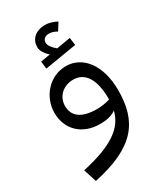

<svg xmlns="http://www.w3.org/2000/svg" viewBox="-226 -748 955 1112"><g transform="rotate(-30 251.5 -192.0)"><path d="M45 186 73 273C359 213 448 91 448 -117C448 -289 364 -390 254 -390C146 -390 62 -297 62 -188C62 -81 136 0 261 0C302 0 340 -8 367 -28C342 74 253 140 45 186ZM252 -301C326 -301 375 -239 375 -103V-98C350 -89 316 -84 289 -84C182 -84 135 -125 135 -192C135 -254 184 -301 252 -301ZM144 -484 150 -434 363 -469 356 -520 263 -504C236 -526 221 -547 221 -565C221 -581 230 -602 264 -602C277 -602 293 -599 316 -586L347 -635C320 -649 293 -657 271 -657C200 -657 166 -616 166 -567C166 -545 181 -519 208 -495Z"/></g></svg>

Font: FiraGO Unicode
Style: Regular
Weight: 400
Designer: bBox Type
Foundry: bBox Type GmbH
Version: Version 1.001;PS 001.001;hotconv 1.0.88;makeotf.lib2.5.64775